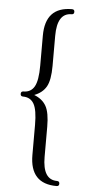

<svg xmlns="http://www.w3.org/2000/svg" viewBox="-57 -774 433 904"><g transform="rotate(5 159.0 -322.0)"><path d="M246 96Q120 96 120 -40V-182Q120 -253 103.5 -281.5Q87 -310 52 -310Q40 -310 40 -322Q40 -334 52 -334Q87 -334 103.5 -363Q120 -392 120 -462V-604Q120 -740 246 -740Q258 -740 258 -728Q258 -716 246 -716Q178 -716 178 -608V-466Q178 -399 160.5 -368Q143 -337 104 -322Q143 -307 160.5 -276Q178 -245 178 -178V-36Q178 72 246 72Q258 72 258 84Q258 96 246 96Z"/></g></svg>

Font: Instrument Serif
Style: Regular
Weight: 400
Designer: Rodrigo Fuenzalida
Foundry: fragTYPE
Version: Version 1.000; ttfautohint (v1.8.4.7-5d5b);gftools[0.9.27]